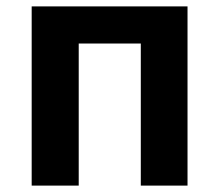

<svg xmlns="http://www.w3.org/2000/svg" viewBox="-20 -580 685 600"><path d="M79 0H226V-444H420V0H566V-560H79Z"/></svg>

Font: Source Han Sans KR
Style: Bold
Weight: 700
Designer: Ryoko NISHIZUKA 西塚涼子 (kana, bopomofo & ideographs); Paul D. Hunt (Latin, Greek & Cyrillic); Sandoll Communications 산돌커뮤니
Foundry: Adobe
Version: Version 2.004;hotconv 1.0.118;makeotfexe 2.5.65603